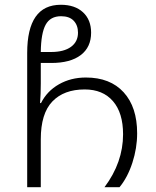

<svg xmlns="http://www.w3.org/2000/svg" viewBox="-20 -785 655 805"><path d="M94 -563Q94 -765 235 -765Q294 -765 328 -733.5Q362 -702 362 -648Q362 -587 318.5 -554Q275 -521 195 -521H151V-435Q151 -391 148 -353H152Q177 -403 227 -431.5Q277 -460 340 -460Q442 -460 498.5 -398Q555 -336 555 -226Q555 -164 535 -102.5Q515 -41 481 0H418Q496 -104 496 -222Q496 -312 453.5 -361Q411 -410 335 -410Q248 -410 199.5 -359.5Q151 -309 151 -201V0H94ZM194 -567Q248 -567 277.5 -588.5Q307 -610 307 -648Q307 -679 289 -698Q271 -717 236 -717Q191 -717 171.5 -681.5Q152 -646 151 -567Z"/></svg>

Font: Noto Sans Georgian Light
Style: Regular
Weight: 300
Designer: Monotype Design team
Foundry: Monotype Imaging Inc.
Version: Version 1.000